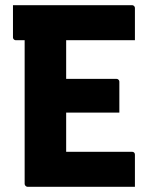

<svg xmlns="http://www.w3.org/2000/svg" viewBox="-20 -720 590 740"><path d="M30 -700H489Q492 -700 494.5 -698.5Q497 -697 498.5 -694.5Q500 -692 500 -689Q500 -655 500 -627.5Q500 -600 500 -565H41Q38 -565 35.5 -566.5Q33 -568 31.5 -570.5Q30 -573 30 -576Q30 -611 30 -638.5Q30 -666 30 -700ZM176 -416H429Q432 -416 434.5 -414.5Q437 -413 438.5 -410.5Q440 -408 440 -405Q440 -382 440 -362Q440 -342 440 -324Q440 -306 440 -286H176ZM86 0Q84 0 82 -1Q80 -2 78.5 -3.5Q77 -5 76 -7Q75 -9 75 -11Q75 -31 75 -79.5Q75 -128 75 -194.5Q75 -261 75 -335.5Q75 -410 75 -483Q75 -556 75 -616H243L235 -592Q235 -568 235 -543.5Q235 -519 235 -495Q235 -451 235 -405.5Q235 -360 235 -315Q235 -270 235 -224.5Q235 -179 235 -135H489Q494 -135 497 -132Q500 -129 500 -124Q500 -91 500 -62Q500 -33 500 0Z"/></svg>

Font: Recursive ExtraBold
Style: Regular
Weight: 800
Version: Version 1.085